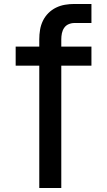

<svg xmlns="http://www.w3.org/2000/svg" viewBox="-20 -755 540 968"><path d="M178 193V-424H59V-520H178V-557Q178 -581 182 -605Q186 -629 196.5 -650.5Q207 -672 224 -689Q241 -706 262.5 -716.5Q284 -727 307.5 -731Q331 -735 355 -735H441V-639H355Q340 -639 326 -633Q312 -627 303.5 -614.5Q295 -602 292 -587Q289 -572 289 -557V-520H441V-424H289V193Z"/></svg>

Font: Moesevka
Style: Bold
Weight: 700
Monospace: yes
Designer: Belleve Invis
Foundry: Belleve Invis
Version: Version 32.5.0; ttfautohint (v1.8.4)